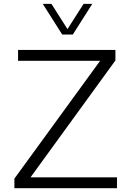

<svg xmlns="http://www.w3.org/2000/svg" viewBox="-20 -997 696 1017"><path d="M365.7 -814H309.6L206.5 -976.6H252.4L337.4 -842.8L422.9 -976.6H468.8ZM599.6 0H56.2V-50.8L510.3 -674.8H75.7V-732.4H591.3V-676.8L141.6 -57.6H599.6Z"/></svg>

Font: Kumbh Sans Light
Style: Regular
Weight: 300
Version: Version 1.004